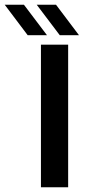

<svg xmlns="http://www.w3.org/2000/svg" viewBox="-121 -788 358 808"><path d="M51.3 0V-600H165.8V0ZM-4.6 -640 -101.1 -768H-20.2L76.6 -640ZM130.4 -640 33.6 -768H114.8L211.3 -640Z"/></svg>

Font: Big Shoulders Stencil Text Thin
Style: Regular
Weight: 100
Designer: Patric King
Foundry: XO Type Co
Version: Version 2.001